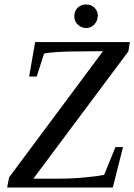

<svg xmlns="http://www.w3.org/2000/svg" viewBox="-20 -843 604 863"><path d="M443 -613 346 -612Q222 -612 178 -602L145 -499H111L138 -654H564L557 -612L130 -40H248Q306 -40 366 -46Q420 -51 448 -57L499 -182H533L487 0H12L21 -46ZM420 -771 419 -770Q419 -750 404 -733Q389 -717 367 -717Q346 -717 330 -732Q314 -747 314 -770Q314 -793 329 -808Q344 -823 367 -823Q390 -823 405 -808Q420 -793 420 -771Z"/></svg>

Font: Libra Serif Modern
Style: Italic
Weight: 400
Italic angle: -12°
Designer: Stefan Peev, Context Ltd
Foundry: Stefan Peev, Context Ltd
Version: Version 1.000